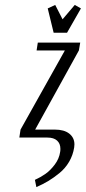

<svg xmlns="http://www.w3.org/2000/svg" viewBox="-20 -556 347 776"><path d="M58.1 0 63 -32.2 242.2 -352.1H127.9L132.8 -383.8H304.2L298.8 -352.1L122.1 -32.2H202.1Q239.3 -32.2 260 -15.9Q280.8 0.5 280.8 27.8Q280.8 32.2 279.8 40Q274.9 71.3 259.3 97.9Q243.7 124.5 220.2 143.6Q196.8 162.6 175.3 175.5Q153.8 188.5 127 200.2L121.1 170.9Q144 160.6 163.8 146.7Q183.6 132.8 201.4 109.1Q219.2 85.4 223.1 58.1Q224.1 53.7 224.1 45.4Q224.1 24.4 210.7 12.2Q197.3 0 171.9 0ZM172.9 -522 203.1 -536.1 232.9 -478 282.2 -536.1 307.1 -522 251 -423.8H196.8Z"/></svg>

Font: Gawaa
Style: Italic
Weight: 400
Designer: T. Christopher White
Version: Version 1.0